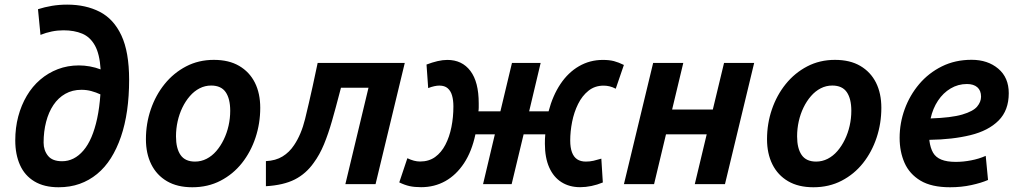

<svg xmlns="http://www.w3.org/2000/svg" viewBox="-20 -796 4396 830"><path d="M233.2 13.5Q170.8 13.5 128.8 -11.8Q86.8 -37 66.4 -82.8Q46 -128.5 46 -189Q46 -244 58.9 -292.6Q71.8 -341.2 95.8 -381.9Q119.8 -422.5 153.8 -451.6Q187.8 -480.8 230 -497Q272.2 -513.2 321 -513.2Q344.2 -513.2 368.5 -508.9Q392.8 -504.5 415 -496Q410.8 -562.5 390.4 -599.2Q370 -636 335.5 -650.5Q301 -665 254.5 -665Q228.8 -665 203.8 -659.9Q178.8 -654.8 155 -645.2L144.2 -756.2Q173 -765.5 204.8 -770.8Q236.5 -776 270.5 -776Q350.8 -776 411.1 -745Q471.5 -714 504.9 -642.6Q538.2 -571.2 538.2 -451.2Q538.2 -380.2 529.4 -318.4Q520.5 -256.5 502.8 -204.8Q485 -153 459.4 -112.4Q433.8 -71.8 399.6 -43.8Q365.5 -15.8 324.1 -1.1Q282.8 13.5 233.2 13.5ZM248.5 -99Q274.5 -99 297.6 -110.6Q320.8 -122.2 340.6 -145.4Q360.5 -168.5 375.4 -203.4Q390.2 -238.2 400.1 -284.2Q410 -330.2 414 -388Q395.2 -396.8 375.1 -402.2Q355 -407.8 331.8 -407.8Q293 -407.8 262.4 -390.5Q231.8 -373.2 211 -342.2Q190.2 -311.2 179.4 -269.5Q168.5 -227.8 168.5 -179.5Q168.5 -146.2 187.4 -122.6Q206.2 -99 248.5 -99Z M811.2 13.5Q746.5 13.5 701.9 -12.6Q657.2 -38.8 634 -85.5Q610.8 -132.2 610.8 -194Q610.8 -261.5 631.8 -323Q652.8 -384.5 691.6 -432.6Q730.5 -480.8 784.5 -509Q838.5 -537.2 904.5 -537.2Q969.5 -537.2 1014 -511.1Q1058.5 -485 1081.8 -438.8Q1105 -392.5 1105 -330Q1105 -262.5 1084.5 -200.9Q1064 -139.2 1025.9 -91.1Q987.8 -43 933.4 -14.8Q879 13.5 811.2 13.5ZM823 -97.5Q849.5 -97.5 873 -109.5Q896.5 -121.5 915.1 -143.1Q933.8 -164.8 947.2 -192.6Q960.8 -220.5 968 -252.4Q975.2 -284.2 975.2 -317.2Q975.2 -369.2 955.5 -397.8Q935.8 -426.2 892.8 -426.2Q866.2 -426.2 842.9 -414.2Q819.5 -402.2 800.8 -380.6Q782 -359 768.5 -331.1Q755 -303.2 747.9 -271.4Q740.8 -239.5 740.8 -206.5Q740.8 -154.5 760.5 -126Q780.2 -97.5 823 -97.5Z M1129.5 9V-99.5Q1172 -101.5 1201.6 -119.8Q1231.2 -138 1251.2 -168.5Q1282.2 -214.2 1298.8 -281.4Q1315.2 -348.5 1331.5 -422.5L1353.2 -524H1729.8L1603.5 0H1473L1573 -416.8H1454L1447.5 -392.2Q1431 -328.5 1415.1 -273Q1399.2 -217.5 1380.5 -172.1Q1361.8 -126.8 1336.2 -92.2Q1303 -45 1254.4 -20.2Q1205.8 4.5 1129.5 9Z M1800.5 13.2Q1771.8 13.2 1750.8 8.6Q1729.8 4 1706 -7.5L1741 -112Q1755.8 -105 1769.2 -101.4Q1782.8 -97.8 1795.8 -97.8Q1833.8 -97.8 1860.8 -117.1Q1887.8 -136.5 1905.4 -170.4Q1923 -204.2 1931.5 -246.9Q1940 -289.5 1940 -336Q1940 -363 1934.2 -383.1Q1928.5 -403.2 1915.2 -414.6Q1902 -426 1879.2 -426Q1869.8 -426 1857.5 -423.4Q1845.2 -420.8 1831 -415.2L1823.8 -517Q1849 -526.5 1871.5 -531.8Q1894 -537 1913.8 -537Q1977.5 -537 2013.5 -489.4Q2049.5 -441.8 2049.5 -349.5Q2049.5 -339.8 2049.5 -331.5Q2049.5 -323.2 2048.2 -314.8H2143.2L2193.2 -524H2317.2L2267.5 -314.8H2351.5Q2369.5 -383.2 2402.9 -433Q2436.2 -482.8 2483.1 -509.9Q2530 -537 2586.2 -537Q2614 -537 2634.1 -531.8Q2654.2 -526.5 2677 -515.2L2641.8 -412.5Q2627.8 -419.8 2615 -422.8Q2602.2 -425.8 2589.2 -425.8Q2551.5 -425.8 2524 -403.8Q2496.5 -381.8 2479 -346.4Q2461.5 -311 2453.2 -269.2Q2445 -227.5 2445 -188.5Q2445 -158.2 2452.5 -137.9Q2460 -117.5 2474.9 -107.5Q2489.8 -97.5 2512.8 -97.5Q2529.8 -97.5 2545.9 -101.1Q2562 -104.8 2579.5 -110.2L2586 -7.2Q2561.8 2.8 2536.8 8Q2511.8 13.2 2487.8 13.2Q2441.8 13.2 2407.4 -8.4Q2373 -30 2354.2 -72.2Q2335.5 -114.5 2335.5 -174.8Q2335.5 -185.2 2335.8 -195Q2336 -204.8 2337.2 -215.2H2243.5L2191.8 0H2068.2L2119.2 -215.2H2035.2Q2019.5 -141.2 1985.9 -90.4Q1952.2 -39.5 1905.1 -13.1Q1858 13.2 1800.5 13.2Z M2677.2 0 2803.5 -524H2933.8L2885.5 -322.5H3061.5L3110 -524H3240.2L3114 0H2983.5L3035 -215.2H2859L2807.5 0Z M3496.2 13.5Q3431.5 13.5 3386.9 -12.6Q3342.2 -38.8 3319 -85.5Q3295.8 -132.2 3295.8 -194Q3295.8 -261.5 3316.8 -323Q3337.8 -384.5 3376.6 -432.6Q3415.5 -480.8 3469.5 -509Q3523.5 -537.2 3589.5 -537.2Q3654.5 -537.2 3699 -511.1Q3743.5 -485 3766.8 -438.8Q3790 -392.5 3790 -330Q3790 -262.5 3769.5 -200.9Q3749 -139.2 3710.9 -91.1Q3672.8 -43 3618.4 -14.8Q3564 13.5 3496.2 13.5ZM3508 -97.5Q3534.5 -97.5 3558 -109.5Q3581.5 -121.5 3600.1 -143.1Q3618.8 -164.8 3632.2 -192.6Q3645.8 -220.5 3653 -252.4Q3660.2 -284.2 3660.2 -317.2Q3660.2 -369.2 3640.5 -397.8Q3620.8 -426.2 3577.8 -426.2Q3551.2 -426.2 3527.9 -414.2Q3504.5 -402.2 3485.8 -380.6Q3467 -359 3453.5 -331.1Q3440 -303.2 3432.9 -271.4Q3425.8 -239.5 3425.8 -206.5Q3425.8 -154.5 3445.5 -126Q3465.2 -97.5 3508 -97.5Z M4087 13.5Q4007 13.5 3959.2 -15.1Q3911.5 -43.8 3890.2 -92.1Q3869 -140.5 3869 -199.8Q3869 -264 3890.9 -324.1Q3912.8 -384.2 3953.5 -432.4Q3994.2 -480.5 4051.6 -509Q4109 -537.5 4180 -537.5Q4250 -537.5 4295.4 -499.1Q4340.8 -460.8 4340.8 -393Q4340.8 -319 4296.8 -274.9Q4252.8 -230.8 4175.1 -211.8Q4097.5 -192.8 3997.8 -191.5Q3997.8 -190.5 3997.8 -189.4Q3997.8 -188.2 3997.8 -187.2Q4002 -156 4013.6 -135.9Q4025.2 -115.8 4049.4 -106Q4073.5 -96.2 4111.8 -96.2Q4144.5 -96.2 4178.1 -102.8Q4211.8 -109.2 4241.2 -122.2L4251.2 -18Q4222 -5.2 4179 4.1Q4136 13.5 4087 13.5ZM4003 -284Q4093 -287 4139.9 -300.9Q4186.8 -314.8 4203.9 -335.1Q4221 -355.5 4221 -378Q4221 -404.8 4204.9 -418.8Q4188.8 -432.8 4160 -432.8Q4121.8 -432.8 4089.5 -413.6Q4057.2 -394.5 4034.9 -360.9Q4012.5 -327.2 4003 -284Z"/></svg>

Font: Ubuntu Sans
Style: Italic
Weight: 400
Italic angle: -13.5°
Designer: Dalton Maag Ltd
Foundry: Dalton Maag Ltd
Version: Version 1.006